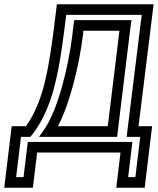

<svg xmlns="http://www.w3.org/2000/svg" viewBox="-48 -694 744 905"><path d="M217 -649 204 -544C188 -418 170 -321 148 -252C128 -190 104 -140 74 -99H32H7L4 -74L-25 166L-28 191H-3H82H107L110 166L127 25H520L503 166L500 191H525H609H634L637 166L666 -74L669 -99H644H605L673 -649L676 -674H651H245H220L217 -649ZM264 -624H620L552 -74L549 -49H574H613L590 141H556L573 0L576 -25H551H108H83L80 0L63 141H28L51 -49H82H95L104 -60C142 -108 173 -170 196 -243C219 -315 238 -416 254 -544L264 -624ZM343 -528 345 -549H515L460 -99H225C282 -207 325 -385 343 -528ZM293 -528C273 -370 224 -177 162 -86L136 -49H179H479H504L507 -74L568 -574L572 -599H547H327H302L298 -574L293 -528Z"/></svg>

Font: Gamestation Text Outline
Style: Italic
Weight: 400
Designer: Jonas Hecksher
Foundry: Jonas Hecksher, Playtypeª, e-types AS
Version: Version 1.003